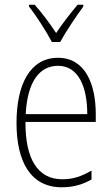

<svg xmlns="http://www.w3.org/2000/svg" viewBox="-20 -784 475 814"><path d="M200 -606H235C260 -651 302 -714 333 -756V-764H309C275 -723 246 -686 218 -644C191 -685 156 -732 127 -764H103V-756C132 -720 175 -653 200 -606ZM226 -539C108 -539 50 -427 50 -263C50 -98 110 10 242 10C291 10 331 -2 368 -23V-61C324 -35 288 -24 244 -24C140 -24 87 -110 88 -267H386V-300C386 -428 341 -539 226 -539ZM226 -505C313 -505 350 -415 350 -300H89C96 -437 147 -505 226 -505Z"/></svg>

Font: Noto Sans Thai Looped Condensed ExtraLight
Style: Regular
Weight: 200
Width: 3
Designer: Sasikarn Vongin, Ben Mitchell
Foundry: The Fontpad Ltd
Version: Version 1.001